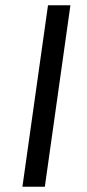

<svg xmlns="http://www.w3.org/2000/svg" viewBox="-20 -708 329 728"><path d="M150 0H65L162 -688H247Z"/></svg>

Font: FiraGO Book
Style: Italic
Weight: 350
Italic angle: -8°
Designer: bBox Type GmbH
Foundry: bBox Type GmbH
Version: Version 1.001